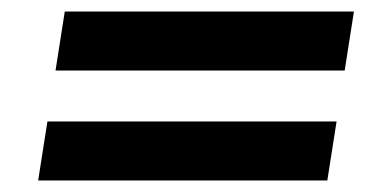

<svg xmlns="http://www.w3.org/2000/svg" viewBox="-20 -450 632 332"><path d="M46 -138H546L562 -240H62ZM76 -328H576L592 -430H92Z"/></svg>

Font: Charger Sport
Style: BlkExtObl
Weight: 900
Designer: Jasper
Foundry: Cannot Into Space Fonts
Version: Version 1.1